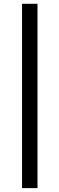

<svg xmlns="http://www.w3.org/2000/svg" viewBox="-20 -830 314 1014"><path d="M96.5 163.5V-810H178V163.5Z"/></svg>

Font: Libre Caslon Text Medium
Style: Regular
Weight: 500
Designer: Pablo Impallari, Rodrigo Fuenzalida, Katja Schimmel
Foundry: Pablo Impallari, Rodrigo Fuenzalida
Version: Version 2.000